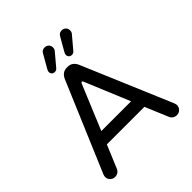

<svg xmlns="http://www.w3.org/2000/svg" viewBox="-233 -1031 1194 1194"><g transform="rotate(-45 364.5 -434.0)"><path d="M261.7 -748Q261.7 -755.9 268.6 -767.6L318.4 -854.5Q328.1 -874 351.6 -874Q367.2 -874 377.9 -863.8Q388.7 -853.5 388.7 -836.9Q388.7 -821.3 378.9 -811.5L311.5 -731.4Q302.7 -720.7 289.1 -720.7Q277.3 -720.7 269.5 -728Q261.7 -735.4 261.7 -748ZM412.1 -748Q412.1 -755.9 418.9 -767.6L468.8 -854.5Q478.5 -874 502 -874Q517.6 -874 528.3 -863.8Q539.1 -853.5 539.1 -836.9Q539.1 -821.3 529.3 -811.5L461.9 -731.4Q453.1 -720.7 439.5 -720.7Q427.7 -720.7 419.9 -728Q412.1 -735.4 412.1 -748ZM47.9 -39.1Q47.9 -45.9 52.7 -58.6L301.8 -646.5Q310.5 -666 325.2 -676.8Q339.8 -687.5 359.4 -687.5H369.1Q388.7 -687.5 403.3 -676.8Q418 -666 426.8 -646.5L675.8 -58.6Q680.7 -45.9 680.7 -39.1Q680.7 -20.5 668 -7.3Q655.3 5.9 635.7 5.9Q621.1 5.9 609.9 -1.5Q598.6 -8.8 592.8 -22.5L529.3 -173.8H199.2L135.7 -22.5Q129.9 -8.8 118.7 -1.5Q107.4 5.9 92.8 5.9Q73.2 5.9 60.5 -7.3Q47.9 -20.5 47.9 -39.1ZM364.3 -559.6Q359.4 -559.6 356.4 -552.7L233.4 -256.8H495.1L372.1 -552.7Q369.1 -559.6 364.3 -559.6Z"/></g></svg>

Font: jf-openhuninn-1.1
Style: Regular
Weight: 400
Designer: [Kosugi Maru]
      Designed by Motoya company      

      [Varela Round]
      Joe Prince(Latin component); Avraham Co
Foundry: justfont CO.,LTD.
Version: 1.1